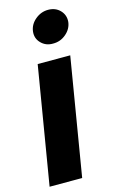

<svg xmlns="http://www.w3.org/2000/svg" viewBox="-120 -816 512 862"><g transform="rotate(-15 135.5 -384.5)"><path d="M-1.5 0 89.4 -545.9H240.7L149.9 0ZM179.7 -616.7Q146.5 -616.2 124.8 -638.7Q103 -661.1 106.9 -692.9Q110.8 -724.6 137.5 -746.8Q164.1 -769 197.3 -769Q231.4 -769 252.7 -746.8Q273.9 -724.6 271 -692.9Q267.1 -661.1 240.7 -638.7Q214.4 -616.2 179.7 -616.7Z"/></g></svg>

Font: Inter Tight
Style: Bold Italic
Weight: 700
Italic angle: -9.39999°
Designer: Rasmus Andersson
Foundry: rsms
Version: Version 3.004